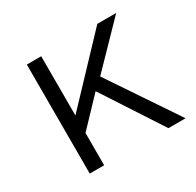

<svg xmlns="http://www.w3.org/2000/svg" viewBox="-114 -616 760 744"><g transform="rotate(-30 266.5 -244.0)"><path d="M87.9 0V-487.8H152.3V-222.7L403.3 -487.8H487.8L311 -305.7L516.6 0H439.9L267.1 -265.1L152.3 -144.5V0Z"/></g></svg>

Font: HK Grotesk Legacy
Style: Regular
Weight: 400
Designer: Alfredo Marco Pradil
Foundry: Hanken Design Co.
Version: Version 2.022;PS 002.022;hotconv 1.0.88;makeotf.lib2.5.64775